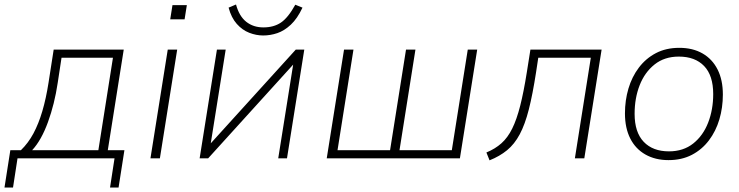

<svg xmlns="http://www.w3.org/2000/svg" viewBox="-52 -705 3293 855"><path d="M-32 130 -6 -36H41Q74 -68 97 -111Q120 -154 136.5 -210Q153 -266 164 -336L187 -484H499L428 -36H502L476 130H438L458 0H26L6 130ZM91 -36H386L451 -448H222L205 -336Q191 -242 161.5 -161Q132 -80 91 -36Z M706 -619 716 -682H780L770 -619ZM618 0 695 -484H737L660 0Z M837 0 914 -484H953L881 -32H855L1265 -484H1303L1226 0H1187L1259 -452H1285L875 0ZM1120 -547Q1089 -547 1058 -559Q1027 -571 1002.5 -598.5Q978 -626 966 -671L999 -685Q1013 -633 1044.5 -608Q1076 -583 1121 -583Q1167 -583 1199 -604.5Q1231 -626 1263 -684L1295 -671Q1272 -622 1243 -595Q1214 -568 1183 -557.5Q1152 -547 1120 -547Z M1403 0 1480 -484H1522L1451 -36H1685L1756 -484H1798L1727 -36H1960L2031 -484H2073L1996 0Z M2128 9 2114 -26Q2153 -42 2181 -67Q2209 -92 2229 -132.5Q2249 -173 2264.5 -234Q2280 -295 2294 -383L2310 -484H2627L2550 0H2508L2579 -448H2345L2335 -382Q2320 -285 2303 -218Q2286 -151 2262.5 -107Q2239 -63 2206 -36Q2173 -9 2128 9Z M2925 8Q2866 8 2822 -17Q2778 -42 2754.5 -88.5Q2731 -135 2731 -200Q2731 -258 2746.5 -310.5Q2762 -363 2793 -404Q2824 -445 2869 -468.5Q2914 -492 2973 -492Q3033 -492 3076.5 -467Q3120 -442 3143.5 -395.5Q3167 -349 3167 -284Q3167 -226 3151.5 -173.5Q3136 -121 3105 -80Q3074 -39 3029 -15.5Q2984 8 2925 8ZM2927 -31Q2991 -31 3035 -66Q3079 -101 3101.5 -159Q3124 -217 3124 -286Q3124 -369 3083.5 -411Q3043 -453 2971 -453Q2907 -453 2863 -418Q2819 -383 2796.5 -325.5Q2774 -268 2774 -198Q2774 -116 2814.5 -73.5Q2855 -31 2927 -31Z"/></svg>

Font: Nunito Sans 12pt ExtraLight
Style: Italic
Weight: 200
Italic angle: -9°
Designer: Vernon Adams
Foundry: Vernon Adams
Version: Version 3.101;gftools[0.9.27]